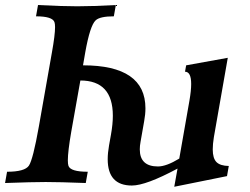

<svg xmlns="http://www.w3.org/2000/svg" viewBox="-27 -713 973 748"><path d="M651.9 14.6 664.6 -56.2Q541.5 9.8 486.8 9.8Q392.6 9.8 392.6 -92.8Q392.6 -117.2 397.9 -147L405.3 -188.5Q412.6 -229.5 412.6 -262.2Q412.6 -399.4 286.1 -399.4L250.5 -199.2Q237.3 -122.6 237.3 -88.4Q237.3 -73.7 239.7 -66.9Q247.6 -43.9 314.9 -43.9L307.1 0Q204.1 -3.9 150.9 -3.9Q99.6 -3.9 -7.3 0L0.5 -43.9Q69.8 -43.9 85.7 -67.9Q101.6 -91.8 124.5 -220.7L175.3 -508.8Q187.5 -576.7 187.5 -607.4Q187.5 -620.6 185.1 -627Q176.8 -649.4 113.3 -649.4L121.1 -693.4Q213.9 -688.5 274.4 -688.5Q334 -688.5 424.3 -693.4L416.5 -649.4Q362.3 -649.4 345.7 -633.8Q323.7 -613.3 305.2 -509.3L296.4 -458.5Q539.6 -458.5 539.6 -291Q539.6 -267.6 534.7 -241.2L520.5 -160.2Q517.6 -144.5 517.6 -131.3Q517.6 -64.5 588.4 -64.5Q621.1 -64.5 671.4 -95.2L710.9 -320.3Q717.8 -359.9 717.8 -385.7Q717.8 -433.6 693.8 -433.6L698.2 -458.5L860.4 -487.8L806.2 -178.7Q801.8 -151.4 801.8 -130.9Q801.8 -96.2 816.4 -81.5Q831.1 -66.9 864.3 -66.4L857.4 -26.9Z"/></svg>

Font: Kelvinch
Style: Bold Italic
Weight: 700
Italic angle: -10°
Designer: Paul James Miller
Foundry: High-Logic / Made with FontCreator
Version: Version 3.30 September 23, 2016